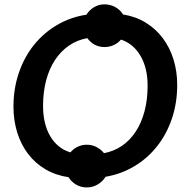

<svg xmlns="http://www.w3.org/2000/svg" viewBox="-20 -792 843 863"><path d="M40.5 -312.5C40.5 -271.2 46.2 -232.4 57.5 -196.2C68.8 -160.1 85.1 -128.1 106.2 -100.2C127.4 -72.4 153.3 -49.4 184 -31.2C214.7 -13.1 249.3 -1.2 288 4.5C296.7 18.5 308.2 29.7 322.5 38C336.8 46.3 352.5 50.5 369.5 50.5C387.5 50.5 404 46.1 419 37.2C434 28.4 445.8 16.8 454.5 2.5C501.5 -5.5 544.8 -21.3 584.2 -45C623.8 -68.7 657.8 -98.6 686.2 -134.8C714.8 -170.9 736.9 -212.4 752.8 -259.2C768.6 -306.1 776.5 -356.3 776.5 -410C776.5 -451 770.9 -489.4 759.8 -525.2C748.6 -561.1 732.5 -592.9 711.5 -620.8C690.5 -648.6 665 -671.8 635 -690.2C605 -708.8 571 -721 533 -727C524.3 -741 512.6 -752.1 497.8 -760.2C482.9 -768.4 466.8 -772.5 449.5 -772.5C432.5 -772.5 416.9 -768.2 402.8 -759.8C388.6 -751.2 377.2 -740 368.5 -726C320.5 -718.7 276.4 -703.2 236.2 -679.5C196.1 -655.8 161.5 -625.9 132.5 -589.8C103.5 -553.6 80.9 -511.9 64.8 -464.8C48.6 -417.6 40.5 -366.8 40.5 -312.5ZM173.5 -315.5C173.5 -357.5 178.2 -396 187.5 -431C196.8 -466 210.2 -496.6 227.5 -522.8C244.8 -548.9 265.8 -570.4 290.2 -587.2C314.8 -604.1 342.2 -615.2 372.5 -620.5C381.2 -608.2 392.2 -598.4 405.5 -591.2C418.8 -584.1 433.5 -580.5 449.5 -580.5C464.5 -580.5 478.4 -583.5 491.2 -589.5C504.1 -595.5 515 -603.7 524 -614C543 -607.7 559.8 -598.2 574.5 -585.8C589.2 -573.2 601.7 -558.1 612 -540.2C622.3 -522.4 630.2 -502.3 635.5 -480C640.8 -457.7 643.5 -433.3 643.5 -407C643.5 -365.3 638.9 -327.2 629.8 -292.5C620.6 -257.8 607.5 -227.4 590.5 -201.2C573.5 -175.1 552.9 -153.7 528.8 -137C504.6 -120.3 477.5 -109.2 447.5 -103.5C438.2 -115.2 426.8 -124.4 413.5 -131.2C400.2 -138.1 385.5 -141.5 369.5 -141.5C354.8 -141.5 341.2 -138.4 328.8 -132.2C316.2 -126.1 305.5 -117.7 296.5 -107C276.8 -113 259.4 -122.2 244.2 -134.5C229.1 -146.8 216.2 -161.9 205.8 -179.8C195.2 -197.6 187.2 -217.9 181.8 -240.8C176.2 -263.6 173.5 -288.5 173.5 -315.5Z"/></svg>

Font: Lato
Style: Bold Italic
Weight: 700
Italic angle: -7°
Designer: Lukasz Dziedzic
Foundry: tyPoland Lukasz Dziedzic
Version: Version 2.007; 2014-02-27